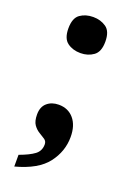

<svg xmlns="http://www.w3.org/2000/svg" viewBox="-137 -596 546 801"><g transform="rotate(20 136.0 -195.5)"><path d="M133 -385Q99 -385 75 -402.5Q51 -420 51 -465Q51 -511 75 -528Q99 -545 133 -545Q166 -545 190.5 -528Q215 -511 215 -465Q215 -420 190.5 -402.5Q166 -385 133 -385ZM36 102Q80 86 102 69.5Q124 53 124 24Q124 10 113 2.5Q102 -5 87.5 -13.5Q73 -22 62 -37.5Q51 -53 51 -83Q51 -117 71.5 -134.5Q92 -152 123 -152Q165 -152 190 -122.5Q215 -93 215 -42Q215 22 174.5 75Q134 128 36 154Z"/></g></svg>

Font: NotoSerif-Bold
Style: Regular
Weight: 700
Designer: Monotype Design Team
Foundry: Monotype Imaging Inc.
Version: Version 2.007; ttfautohint (v1.8) -l 8 -r 50 -G 200 -x 14 -D